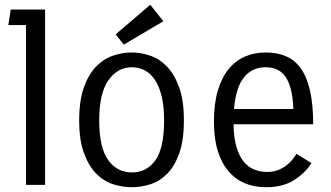

<svg xmlns="http://www.w3.org/2000/svg" viewBox="-20 -775 1388 805"><path d="M89 -670H15L25 -735H169V0H89Z M312 -270Q312 -353 331.5 -408Q351 -463 382.5 -495.5Q414 -528 453.5 -541.5Q493 -555 532 -555Q570 -555 609 -542Q648 -529 679.5 -496.5Q711 -464 731 -409Q751 -354 751 -270Q751 -186 731.5 -132Q712 -78 681 -46.5Q650 -15 610.5 -2.5Q571 10 532 10Q494 10 454.5 -2.5Q415 -15 383.5 -47Q352 -79 332 -133Q312 -187 312 -270ZM396 -270Q396 -156 433.5 -104Q471 -52 533 -52Q595 -52 631.5 -103Q668 -154 668 -270Q668 -328 658 -370Q648 -412 630 -439.5Q612 -467 587 -480Q562 -493 532 -493Q473 -493 434.5 -438.5Q396 -384 396 -270ZM610 -755 665 -686 499 -588 465 -631Z M1286 -91Q1260 -50 1213 -20Q1166 10 1096 10Q1047 10 1007 -6.5Q967 -23 938 -57Q909 -91 893 -142.5Q877 -194 877 -265Q877 -341 893.5 -396Q910 -451 939.5 -486.5Q969 -522 1008.5 -538.5Q1048 -555 1093 -555Q1143 -555 1180.5 -538.5Q1218 -522 1243 -485.5Q1268 -449 1280.5 -392Q1293 -335 1293 -254H959Q960 -197 971.5 -158.5Q983 -120 1002 -97Q1021 -74 1046.5 -64Q1072 -54 1101 -54Q1125 -54 1144.5 -61.5Q1164 -69 1179 -80Q1194 -91 1205 -104.5Q1216 -118 1223 -130ZM1093 -493Q1037 -493 1003 -451Q969 -409 961 -318H1210Q1208 -367 1199.5 -400.5Q1191 -434 1176 -454.5Q1161 -475 1140.5 -484Q1120 -493 1093 -493Z"/></svg>

Font: Carrois Gothic
Style: Regular
Weight: 400
Designer: Ralph du Carrois
Foundry: Ralph du Carrois
Version: Version 1.001